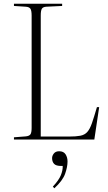

<svg xmlns="http://www.w3.org/2000/svg" viewBox="-20 -750 583 1032"><path d="M55 0V-12L119 -17Q138 -19 144 -28.5Q150 -38 150 -63V-666Q150 -693 143.5 -703Q137 -713 117 -714L55 -718V-730H314V-718L230 -714Q211 -713 205 -703Q199 -693 199 -666V-16H350Q389 -16 412 -20.5Q435 -25 449 -40.5Q463 -56 474 -87.5Q485 -119 501 -174H513L487 0ZM272 262 264 253Q296 219 307 192Q318 165 317 142H309Q281 142 270.5 130.5Q260 119 260 100Q260 87 269.5 75Q279 63 298 63Q322 63 332.5 79.5Q343 96 343 118Q343 147 330 184Q317 221 272 262Z"/></svg>

Font: Display Extralight
Style: Regular
Weight: 200
Designer: Latin by Veronika Burian and Jose Scaglione. Greek by Irene Vlachou. Cyrillic by Vera Evstafieva.
Foundry: TypeTogether
Version: Version 3.002